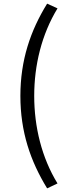

<svg xmlns="http://www.w3.org/2000/svg" viewBox="-20 -838 378 1055"><path d="M239 197 296 170C209 28 168 -141 168 -311C168 -481 209 -649 296 -792L239 -818C147 -669 92 -507 92 -311C92 -114 147 47 239 197Z"/></svg>

Font: Noto Sans CJK KR Regular
Style: Regular
Weight: 400
Designer: Ryoko NISHIZUKA (kana & ideographs); Paul D. Hunt (Latin, Greek & Cyrillic); Wenlong ZHANG (bopomofo); Sandoll Communica
Foundry: Adobe Systems Incorporated
Version: Version 1.004;PS 1.004;hotconv 1.0.82;makeotf.lib2.5.63406